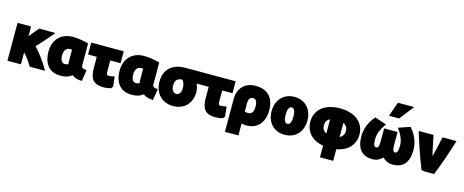

<svg xmlns="http://www.w3.org/2000/svg" viewBox="-49 -1764 6933 2870"><g transform="rotate(15 3417.5 -329.5)"><path d="M40 -556V30H249V-154C305 -98 347 -33 385 30H622C563 -79 468 -207 390 -289C449 -348 569 -485 627 -556H372C343 -519 295 -460 249 -407V-556Z M860 41C960 41 1005 13 1038 -14C1072 17 1127 34 1192 34L1220 -140C1159 -145 1138 -154 1138 -198V-531C1070 -551 974 -568 897 -568C710 -568 597 -444 597 -263C597 -72 692 41 860 41ZM898 -381C908 -381 923 -381 930 -380V-213C930 -192 931 -172 933 -155C918 -148 901 -144 881 -144C836 -144 808 -183 808 -259C808 -333 841 -381 898 -381Z M1180 -372H1315V-212C1315 -58 1350 42 1526 42C1574 42 1610 36 1644 26L1666 -6C1661 -56 1655 -107 1650 -157C1604 -148 1578 -144 1555 -144C1530 -144 1524 -159 1524 -200V-372H1683V-556H1180Z M1961 41C2061 41 2106 13 2139 -14C2173 17 2228 34 2293 34L2321 -140C2260 -145 2239 -154 2239 -198V-531C2171 -551 2075 -568 1998 -568C1811 -568 1698 -444 1698 -263C1698 -72 1793 41 1961 41ZM1999 -381C2009 -381 2024 -381 2031 -380V-213C2031 -192 2032 -172 2034 -155C2019 -148 2002 -144 1982 -144C1937 -144 1909 -183 1909 -259C1909 -333 1942 -381 1999 -381Z M2605 44C2778 44 2889 -76 2889 -241C2889 -282 2881 -330 2860 -372H2952V-556H2632C2442 -556 2316 -450 2316 -259C2316 -76 2433 44 2605 44ZM2632 -372H2641C2666 -345 2679 -300 2679 -250C2679 -190 2653 -144 2605 -144C2556 -144 2528 -186 2528 -259C2528 -339 2571 -372 2632 -372Z M2912 -372H3047V-212C3047 -58 3082 42 3258 42C3306 42 3342 36 3376 26L3398 -6C3393 -56 3387 -107 3382 -157C3336 -148 3310 -144 3287 -144C3262 -144 3256 -159 3256 -200V-372H3415V-556H2912Z M3664 215V30C3687 37 3712 40 3744 40C3912 40 4012 -83 4012 -263C4012 -453 3916 -568 3725 -568C3557 -568 3455 -459 3455 -293V215ZM3664 -154V-289C3664 -355 3695 -381 3730 -381C3778 -381 3800 -346 3800 -264C3800 -178 3768 -146 3716 -146C3695 -146 3678 -149 3664 -154Z M4326 27C4497 27 4603 -93 4603 -267C4603 -439 4494 -559 4326 -559C4161 -559 4049 -439 4049 -267C4049 -93 4157 27 4326 27ZM4326 -396C4368 -396 4386 -348 4386 -269C4386 -190 4368 -142 4326 -142C4284 -142 4266 -189 4266 -269C4266 -347 4284 -396 4326 -396Z M4649 -264C4649 -114 4745 5 4926 35V215H5131V35C5312 4 5409 -113 5409 -264C5409 -441 5272 -570 5029 -570C4786 -570 4649 -441 4649 -264ZM5199 -264C5199 -212 5173 -172 5131 -154V-372C5175 -354 5199 -315 5199 -264ZM4859 -264C4859 -316 4881 -353 4926 -371V-155C4880 -173 4859 -210 4859 -264Z M5442 -252C5442 -38 5544 40 5689 40C5759 40 5811 9 5845 -28C5879 9 5931 40 6001 40C6146 40 6248 -38 6248 -252C6248 -361 6206 -479 6117 -575L5938 -513C6011 -414 6038 -334 6038 -259C6038 -186 6025 -144 5991 -144C5944 -144 5949 -218 5949 -315V-450H5741V-315C5741 -218 5746 -144 5699 -144C5665 -144 5652 -186 5652 -259C5652 -334 5679 -414 5752 -513L5573 -575C5484 -479 5442 -361 5442 -252ZM5919 -652 6092 -874H5841L5762 -652Z M6250 -547C6313 -338 6379 -151 6442 7C6459 9 6476 12 6493 15H6639C6704 -147 6771 -338 6835 -547H6620C6597 -444 6549 -238 6547 -238C6530 -289 6502 -441 6479 -547Z"/></g></svg>

Font: Repo ExtraBlack
Style: Regular
Weight: 400
Designer: Stefan Peev
Foundry: Context Ltd
Version: Version 001.502